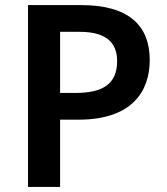

<svg xmlns="http://www.w3.org/2000/svg" viewBox="-20 -734 655 754"><path d="M299 -714H90V0H216V-264H288C499 -264 568 -376 568 -498C568 -635 484 -714 299 -714ZM293 -609C394 -609 440 -569 440 -494C440 -403 382 -369 276 -369H216V-609Z"/></svg>

Font: Noto Sans Syriac SemiBold
Style: Regular
Weight: 600
Designer: Patrick Giasson and the Monotype Design Team
Foundry: Monotype Imaging Inc.
Version: Version 3.000